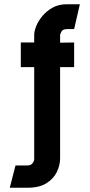

<svg xmlns="http://www.w3.org/2000/svg" viewBox="-20 -716 422 904"><path d="M26 168 53 63H108Q122 63 129 57Q136 51 138.5 44Q141 37 141 36V-400H78V-516H141V-552Q141 -569 150.5 -593Q160 -617 179.5 -640.5Q199 -664 227.5 -680Q256 -696 295 -696H356L329 -579H296Q275 -579 269 -566.5Q263 -554 263 -552V-515L329 -516V-400H263V30Q263 61 248 93Q233 125 199 146.5Q165 168 109 168Z"/></svg>

Font: Stick No Bills ExtraBold
Style: Regular
Weight: 800
Version: Version 2.000